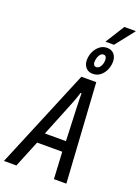

<svg xmlns="http://www.w3.org/2000/svg" viewBox="-239 -1168 908 1249"><g transform="rotate(20 215.0 -543.5)"><path d="M-43 0 243 -687H346L389 0H303L293 -186H119L43 0ZM146 -259H292L283 -485Q283 -494 282.5 -506.5Q282 -519 281.5 -533.5Q281 -548 281 -561.5Q281 -575 281 -586H274Q270 -572 263.5 -553.5Q257 -535 250 -516.5Q243 -498 237 -484ZM305 -730Q274 -730 256.5 -750.5Q239 -771 239 -801Q239 -832 251.5 -859Q264 -886 286 -903.5Q308 -921 336 -921Q369 -921 386 -900.5Q403 -880 403 -850Q403 -820 391 -792.5Q379 -765 357 -747.5Q335 -730 305 -730ZM311 -779Q324 -779 333.5 -788.5Q343 -798 347.5 -813Q352 -828 352 -842Q352 -854 347 -863Q342 -872 330 -872Q317 -872 308 -861.5Q299 -851 294.5 -835.5Q290 -820 290 -806Q290 -794 295.5 -786.5Q301 -779 311 -779ZM312 -955 395 -1087H473V-1084L371 -955Z"/></g></svg>

Font: Archivo ExtraCondensed
Style: Italic
Weight: 400
Width: 2
Italic angle: -10°
Designer: Hector Gatti
Foundry: Omnibus-Type
Version: Version 2.001